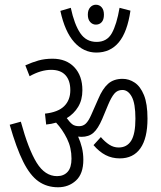

<svg xmlns="http://www.w3.org/2000/svg" viewBox="-20 -880 682 811"><path d="M351 -818Q351 -838 361 -849Q371 -860 385 -860Q400 -860 409.5 -849Q419 -838 419 -818Q419 -797 409.5 -786.5Q400 -776 385 -776Q371 -776 361 -787Q351 -798 351 -818ZM531 -835Q518 -745 482 -701.5Q446 -658 387 -658Q333 -658 293.5 -702Q254 -746 235 -834L279 -847Q294 -777 319 -740Q344 -703 388 -703Q432 -703 452.5 -740Q473 -777 485 -847ZM332 -205Q332 -146 301 -117.5Q270 -89 225 -89Q178 -89 142.5 -114Q107 -139 78 -197Q49 -255 21 -353L68 -366Q100 -249 135 -192.5Q170 -136 221 -136Q249 -136 265.5 -154Q282 -172 282 -210Q282 -256 263 -294.5Q244 -333 217 -362Q197 -356 175 -354L170 -400Q225 -406 251 -431.5Q277 -457 277 -499Q277 -540 256.5 -562.5Q236 -585 196 -585Q153 -585 105 -558L87 -604Q116 -617 142.5 -624.5Q169 -632 202 -632Q260 -632 294 -596Q328 -560 328 -499Q328 -458 310 -428.5Q292 -399 262 -381Q275 -363 285.5 -355Q296 -347 314 -347Q331 -347 342.5 -358Q354 -369 365 -394L395 -462Q413 -505 436.5 -526Q460 -547 498 -547Q525 -547 549 -531Q573 -515 588 -478.5Q603 -442 603 -379Q603 -296 573 -253.5Q543 -211 486 -211Q453 -211 426 -225Q399 -239 375 -267L406 -301Q423 -281 441.5 -269Q460 -257 481 -257Q516 -257 534 -285.5Q552 -314 552 -379Q552 -443 536.5 -471.5Q521 -500 497 -500Q476 -500 463 -484.5Q450 -469 437 -438L412 -378Q394 -336 374.5 -319Q355 -302 324 -302Q317 -302 310 -303Q320 -281 326 -256.5Q332 -232 332 -205Z"/></svg>

Font: Noto Sans ExtraCondensed Light
Style: Italic
Weight: 300
Width: 2
Italic angle: -12°
Designer: Monotype Design Team
Foundry: Monotype Imaging Inc.
Version: Version 2.013; ttfautohint (v1.8.4.7-5d5b)